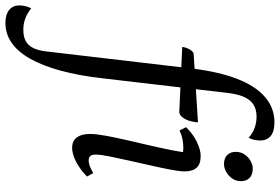

<svg xmlns="http://www.w3.org/2000/svg" viewBox="-294 -592 1032 708"><g transform="rotate(90 222.0 -238.0)"><path d="M-48 258Q-78 258 -95 244.5Q-112 231 -112 206Q-112 195 -109 183Q-106 171 -101 163Q-84 177 -64.5 184.5Q-45 192 -22 192Q4 192 20.5 182.5Q37 173 46 153.5Q55 134 58 104L121 -433Q133 -530 159 -597Q185 -664 225.5 -699Q266 -734 319 -734Q352 -734 369 -720.5Q386 -707 386 -681Q386 -671 383.5 -659Q381 -647 376 -639Q359 -654 339.5 -661Q320 -668 298 -668Q270 -668 252 -655.5Q234 -643 224 -618.5Q214 -594 210 -556L157 -102Q147 -13 128.5 54.5Q110 122 84.5 167Q59 212 26 235Q-7 258 -48 258ZM283 -383 41 -394Q43 -409 50 -421Q57 -433 65 -436L319 -452Q319 -441 315 -425.5Q311 -410 303 -398Q295 -386 283 -383ZM413 12Q388 12 375 -5Q362 -22 362 -54Q362 -76 368.5 -112Q375 -148 385 -191Q395 -234 405 -277.5Q415 -321 422.5 -358.5Q430 -396 431 -420L444 -392Q440 -395 431.5 -396.5Q423 -398 412 -398Q398 -398 382 -395Q366 -392 349 -384L337 -408Q362 -434 391.5 -448Q421 -462 443 -462Q473 -462 486.5 -447Q500 -432 500 -403Q500 -384 493.5 -350.5Q487 -317 478 -277Q469 -237 460 -197Q451 -157 444.5 -124.5Q438 -92 438 -74Q438 -49 459 -49Q470 -49 481.5 -53.5Q493 -58 506 -66L519 -43Q502 -26 483 -13.5Q464 -1 446 5.5Q428 12 413 12ZM473 -548Q451 -548 439.5 -560Q428 -572 428 -591Q428 -610 437.5 -624Q447 -638 461.5 -646Q476 -654 489 -654Q512 -654 524 -642.5Q536 -631 536 -611Q536 -592 526 -578Q516 -564 501.5 -556Q487 -548 473 -548Z"/></g></svg>

Font: Petrona
Style: Italic
Weight: 400
Italic angle: -9°
Designer: Ringo R. Seeber
Foundry: Ringo R. Seeber
Version: Version 2.001; ttfautohint (v1.8.3)